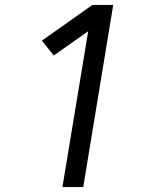

<svg xmlns="http://www.w3.org/2000/svg" viewBox="-20 -755 640 775"><path d="M232 0 336 -629 197 -531 149 -591 353 -735H437L316 0Z"/></svg>

Font: Iosevka Aile Oblique
Style: Regular
Weight: 400
Italic angle: -9°
Designer: Belleve Invis
Foundry: Belleve Invis
Version: Version 31.1.0; ttfautohint (v1.8.4)